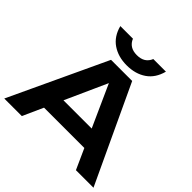

<svg xmlns="http://www.w3.org/2000/svg" viewBox="-236 -1186 1400 1400"><g transform="rotate(45 464.0 -486.0)"><path d="M200 -158V-296H720V-158ZM573 -750 924 0H743L436 -681H492L185 0H4L355 -750ZM229 -972H359Q372 -940 398 -923.5Q424 -907 464 -907Q504 -907 530 -923.5Q556 -940 569 -972H699Q677 -887 615 -844.5Q553 -802 464 -802Q376 -802 313.5 -844.5Q251 -887 229 -972Z"/></g></svg>

Font: Unbounded Medium
Style: Regular
Weight: 500
Designer: Luke Prowse, Jean-Baptiste Morizot, Fátima Lázaro, Florian Runge
Foundry: NaN
Version: Version 1.700